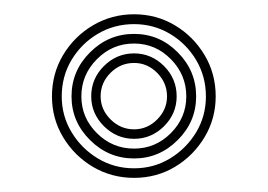

<svg xmlns="http://www.w3.org/2000/svg" viewBox="-20 -830 375 269"><path d="M167.8 -580.8Q136.5 -580.8 110.2 -596.2Q84 -611.8 68.4 -637.8Q52.8 -663.8 52.8 -695Q52.8 -726.8 68.4 -752.9Q84 -779 110.2 -794.5Q136.5 -810 167.8 -810Q199.2 -810 225.1 -794.5Q251 -779 266.6 -752.9Q282.2 -726.8 282.2 -695Q282.2 -663.8 266.6 -637.8Q251 -611.8 225.1 -596.2Q199.2 -580.8 167.8 -580.8ZM167.8 -594.2Q195.5 -594.2 218.2 -608Q241 -621.8 254.8 -644.6Q268.5 -667.5 268.5 -694.8Q268.5 -722.8 254.8 -745.9Q241 -769 218.1 -782.6Q195.2 -796.2 167.8 -796.2Q140 -796.2 117 -782.6Q94 -769 80.2 -746Q66.5 -723 66.5 -695Q66.5 -667.5 80.4 -644.6Q94.2 -621.8 117.1 -608Q140 -594.2 167.8 -594.2ZM167.8 -608Q132 -608 106.1 -633.8Q80.2 -659.5 80.2 -695Q80.2 -730.8 106.1 -756.6Q132 -782.5 167.8 -782.5Q203.5 -782.5 229.1 -756.6Q254.8 -730.8 254.8 -695Q254.8 -659.5 229 -633.8Q203.2 -608 167.8 -608ZM167.8 -621.8Q197.8 -621.8 219.4 -643.5Q241 -665.2 241 -695Q241 -725.2 219.4 -747.1Q197.8 -769 167.8 -769Q137.5 -769 115.8 -747.1Q94 -725.2 94 -695Q94 -665 115.8 -643.4Q137.5 -621.8 167.8 -621.8ZM167.8 -635.5Q143.5 -635.5 125.6 -653.2Q107.8 -671 107.8 -695Q107.8 -719.8 125.6 -737.5Q143.5 -755.2 167.8 -755.2Q192 -755.2 209.8 -737.5Q227.5 -719.8 227.5 -695Q227.5 -670.8 209.8 -653.1Q192 -635.5 167.8 -635.5ZM167.8 -648.8Q186.5 -648.8 200.2 -662.6Q214 -676.5 214 -695Q214 -714 200.2 -727.9Q186.5 -741.8 167.8 -741.8Q148.8 -741.8 134.9 -728Q121 -714.2 121 -695Q121 -676.5 135 -662.6Q149 -648.8 167.8 -648.8Z"/></svg>

Font: Big Shoulders Inline Text Thin
Style: Regular
Weight: 400
Version: Version 2.002